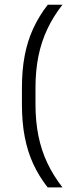

<svg xmlns="http://www.w3.org/2000/svg" viewBox="-20 -696 324 836"><path d="M134.5 -312.5V-243Q134.5 -168 147.2 -104.8Q160 -41.5 186 13.5Q212 68.5 252 120H187.5Q149.5 71.5 124.8 17.8Q100 -36 87.8 -99.5Q75.5 -163 75.5 -241V-314.5Q75.5 -392 87.8 -455.2Q100 -518.5 125 -572.5Q150 -626.5 188 -675.5H252Q212 -624.5 186 -569.2Q160 -514 147.2 -451Q134.5 -388 134.5 -312.5Z"/></svg>

Font: Anek Malayalam Light
Style: Regular
Weight: 300
Version: Version 1.003